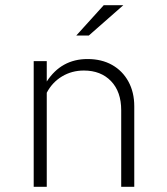

<svg xmlns="http://www.w3.org/2000/svg" viewBox="-20 -715 640 735"><path d="M109 0V-481H159V-403Q215 -489 315 -489Q369 -489 409 -466.5Q449 -444 471.5 -403Q494 -362 494 -308V0H444V-293Q444 -364 405 -404.5Q366 -445 301 -445Q255 -445 217.5 -422.5Q180 -400 159 -360V0ZM272 -579 377 -695H452L320 -579Z"/></svg>

Font: Red Hat Mono
Style: Regular
Weight: 300
Monospace: yes
Designer: Pentagram, MCKL
Foundry: Pentagram, MCKL
Version: Version 1.023